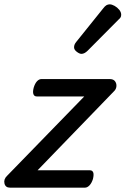

<svg xmlns="http://www.w3.org/2000/svg" viewBox="-35 -864 578 884"><path d="M11 0Q-10 0 -14.5 -19.5Q-19 -39 -2 -55L353 -420H134Q123 -420 119 -430Q115 -440 120 -460Q126 -480 135.5 -490Q145 -500 156 -500H470Q487 -500 494.5 -490Q502 -480 501 -467Q500 -454 491 -445L138 -80H379Q390 -80 394 -70.5Q398 -61 393 -40Q387 -21 377 -10.5Q367 0 356 0ZM340 -616Q331 -616 318.5 -625.5Q306 -635 306 -646Q306 -653 308.5 -659Q311 -665 316 -671L439 -824Q448 -836 455 -840Q462 -844 470 -844Q480 -844 492.5 -837Q505 -830 514 -819Q523 -808 523 -796Q523 -788 519.5 -783Q516 -778 510 -773L369 -631Q354 -616 340 -616Z"/></svg>

Font: Playwrite IE
Style: Regular
Weight: 400
Designer: Veronika Burian, José Scaglione
Foundry: TypeTogether
Version: Version 1.002